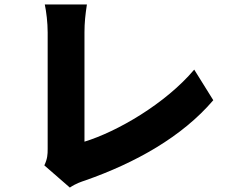

<svg xmlns="http://www.w3.org/2000/svg" viewBox="-20 -790 1040 866"><path d="M295 56C323 37 349 29 364 24C592 -56 801 -173 942 -338L856 -476C726 -322 508 -196 361 -151V-644C361 -688 365 -724 372 -770H182C189 -737 195 -688 195 -644V-118C195 -93 194 -74 180 -44Z"/></svg>

Font: Noto Sans Korean Black
Style: Bold
Weight: 900
Designer: Ryoko NISHIZUKA (kana & ideographs); Paul D. Hunt (Latin, Greek & Cyrillic); Wenlong ZHANG (bopomofo); Sandoll Communica
Foundry: Adobe Systems Incorporated
Version: Version 1.000;PS 1;hotconv 1.0.78;makeotf.lib2.5.61930